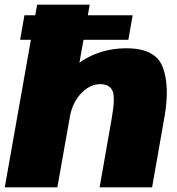

<svg xmlns="http://www.w3.org/2000/svg" viewBox="-34 -805 760 825"><path d="M52.5 -634H517.5L536 -739.5H71ZM-13.5 0H212.5L351.5 -785H125.5ZM394 0H619.5L673 -304.5Q696 -435.5 665.2 -516.5Q634.5 -597.5 510 -597.5Q374.5 -597.5 276.2 -511.2Q178 -425 163 -341.5L265 -298.5Q277 -365 315 -404.2Q353 -443.5 396.5 -443.5Q435.5 -443.5 449 -415.8Q462.5 -388 445.5 -293Z"/></svg>

Font: Anybody Black
Style: Italic
Weight: 900
Italic angle: -10°
Designer: Tyler Finck
Foundry: Etcetera Type Company
Version: Version 1.113;gftools[0.9.25]